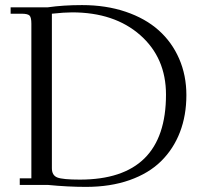

<svg xmlns="http://www.w3.org/2000/svg" viewBox="-20 -731 812 759"><path d="M22 -676.8V-702.1H168.9Q230.5 -710.9 304.2 -710.9Q398.9 -710.9 476.8 -684.6Q554.7 -658.2 607.2 -611.3Q659.7 -564.5 688.2 -498.8Q716.8 -433.1 716.8 -355Q716.8 -274.9 691.4 -208.7Q666 -142.6 617.2 -94.2Q568.4 -45.9 492.4 -19Q416.5 7.8 319.8 7.8Q248.5 7.8 168.9 0H58.1V-25.9H104V-637.2Q104 -662.1 96.9 -669.4Q89.8 -676.8 64.9 -676.8ZM185.1 -65.9Q185.1 -38.1 206.3 -29.5Q227.5 -21 295.9 -21Q636.2 -21 636.2 -356.9Q636.2 -502.4 534.2 -592.3Q432.1 -682.1 265.1 -682.1Q234.4 -682.1 185.1 -676.8Z"/></svg>

Font: Dihjauti
Style: Regular
Weight: 400
Designer: T. Christopher White
Version: Version 3.0.0